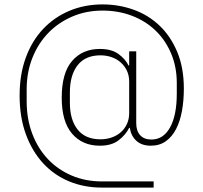

<svg xmlns="http://www.w3.org/2000/svg" viewBox="-20 -730 923 871"><path d="M677 121H442Q362 121 294 93Q226 65 176 11Q126 -43 97.5 -120.5Q69 -198 69 -297Q69 -392 97 -468.5Q125 -545 175.5 -598.5Q226 -652 295 -681Q364 -710 445 -710Q519 -710 586 -686Q653 -662 703.5 -614Q754 -566 784 -494.5Q814 -423 814 -328Q814 -274 805.5 -227Q797 -180 779 -145Q761 -110 732.5 -89.5Q704 -69 664 -69Q623 -69 598.5 -91.5Q574 -114 569 -150H566Q550 -118 518 -93.5Q486 -69 433 -69Q354 -69 307 -123.5Q260 -178 260 -287Q260 -399 307 -453.5Q354 -508 433 -508Q486 -508 517.5 -485Q549 -462 563 -433H566V-497H598V-171Q598 -136 616 -116.5Q634 -97 667 -97Q721 -97 751.5 -152Q782 -207 782 -306V-353Q782 -427 756 -488Q730 -549 685 -592Q640 -635 578.5 -658.5Q517 -682 445 -682Q371 -682 308 -655Q245 -628 199 -580.5Q153 -533 127 -467.5Q101 -402 101 -325V-271Q101 -190 126.5 -123Q152 -56 197.5 -8Q243 40 305.5 66.5Q368 93 442 93H677ZM436 -98Q463 -98 487 -106.5Q511 -115 528.5 -130.5Q546 -146 556 -168Q566 -190 566 -217V-360Q566 -387 556 -408.5Q546 -430 528.5 -446Q511 -462 487 -470.5Q463 -479 436 -479Q367 -479 332 -434Q297 -389 297 -311V-263Q297 -187 332 -142.5Q367 -98 436 -98Z"/></svg>

Font: IBM Plex Sans Hebrew ExtraLight
Style: Regular
Weight: 200
Designer: Mike Abbink, Paul van der Laan, Pieter van Rosmalen, Yanek Iontef
Foundry: Bold Monday
Version: Version 1.2